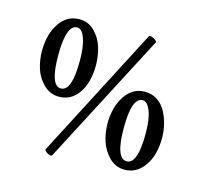

<svg xmlns="http://www.w3.org/2000/svg" viewBox="-76 -515 664 629"><g transform="rotate(15 256.5 -200.5)"><path d="M150.9 28.8Q147.9 32.2 141.6 30.3Q135.3 28.3 129.4 23.4Q123.5 18.6 125 15.1L356 -430.2Q358.4 -432.6 365 -430.7Q371.6 -428.7 377.9 -424.1Q384.3 -419.4 382.8 -416ZM122.1 -162.1Q91.8 -162.1 69.8 -183.6Q47.9 -205.1 38.8 -233.9Q29.8 -262.7 29.8 -293Q29.8 -350.1 55.2 -387.5Q80.6 -424.8 122.1 -424.8Q152.8 -424.8 174.1 -403.3Q195.3 -381.8 204.1 -353Q212.9 -324.2 212.9 -293Q212.9 -233.9 188 -198Q163.1 -162.1 122.1 -162.1ZM121.1 -189.9Q158.2 -189.9 158.2 -293.9Q158.2 -341.3 148.2 -369.1Q138.2 -397 122.1 -397Q85 -397 85 -293.9Q85 -189.9 121.1 -189.9ZM391.1 13.2Q360.8 13.2 339.1 -8.5Q317.4 -30.3 308.1 -59.3Q298.8 -88.4 298.8 -119.1Q298.8 -175.3 324.2 -213.1Q349.6 -251 391.1 -251Q415 -251 433.6 -238.5Q452.1 -226.1 462.6 -206.1Q473.1 -186 478.5 -163.8Q483.9 -141.6 483.9 -119.1Q483.9 -60.1 458 -23.4Q432.1 13.2 391.1 13.2ZM428.2 -119.1Q428.2 -167.5 417.5 -194.8Q406.7 -222.2 391.1 -222.2Q354 -222.2 354 -119.1Q354 -15.1 391.1 -15.1Q428.2 -15.1 428.2 -119.1Z"/></g></svg>

Font: Junicode SmCond Light
Style: Regular
Weight: 300
Width: 4
Designer: Peter S. Baker
Version: Version 2.206